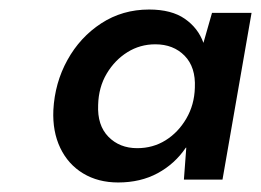

<svg xmlns="http://www.w3.org/2000/svg" viewBox="-20 -732 548 403"><path d="M228 -349Q186 -349 154.5 -368Q123 -387 106.5 -421.5Q90 -456 92 -501Q95 -558 121.5 -606Q148 -654 192.5 -683Q237 -712 293 -712Q340 -712 368 -692.5Q396 -673 407 -642L425 -705H508L447 -355H366L371 -422H370Q347 -388 311 -368.5Q275 -349 228 -349ZM268 -421Q301 -421 327.5 -437.5Q354 -454 371 -483Q388 -512 389 -548Q391 -591 367.5 -615Q344 -639 306 -639Q274 -639 247.5 -622.5Q221 -606 204 -577.5Q187 -549 186 -512Q184 -469 207.5 -445Q231 -421 268 -421Z"/></svg>

Font: DM Sans 28pt SemiBold
Style: Italic
Weight: 600
Italic angle: -10°
Version: Version 4.004;gftools[0.9.30]